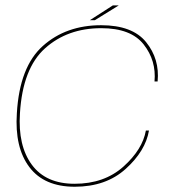

<svg xmlns="http://www.w3.org/2000/svg" viewBox="-20 -688 668 712"><path d="M257 4.5Q144 4.5 89 -68.2Q34 -141 42.5 -268Q52.5 -440.5 138.8 -517.5Q225 -594.5 355 -594.5Q471 -594.5 521.8 -531.8Q572.5 -469 564.5 -386H553Q560 -463 512.8 -523.2Q465.5 -583.5 355.5 -583.5Q230.5 -583.5 147.2 -509Q64 -434.5 54 -268Q46 -148 98 -77.2Q150 -6.5 256.5 -6.5Q366.5 -6.5 437.5 -70Q508.5 -133.5 521 -204H532.5Q519.5 -128 446.2 -61.8Q373 4.5 257 4.5ZM313 -613 398.5 -668H420.5L331.5 -613Z"/></svg>

Font: Anybody ExtraExpanded Thin
Style: Italic
Weight: 100
Width: 8
Italic angle: -10°
Designer: Tyler Finck
Foundry: Etcetera Type Company
Version: Version 1.010; ttfautohint (v1.8.3) -l 8 -r 50 -G 200 -x 14 